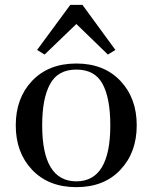

<svg xmlns="http://www.w3.org/2000/svg" viewBox="-20 -761 629 792"><path d="M295 11Q410 11 477 -61Q544 -132 544 -244Q544 -356 477 -427Q409 -499 295 -499Q180 -499 112 -427Q45 -356 45 -244Q45 -132 112 -61Q180 11 295 11ZM435 -244Q435 -13 295 -13Q154 -13 154 -244Q154 -356 187 -415Q219 -474 295 -474Q371 -474 403 -415Q435 -356 435 -244ZM270 -741 133 -555 164 -536 295 -662 425 -536 456 -555 320 -741Z"/></svg>

Font: Rufina
Style: Regular
Weight: 400
Designer: Martin Sommaruga
Foundry: Martin Sommaruga
Version: Version